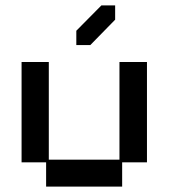

<svg xmlns="http://www.w3.org/2000/svg" viewBox="-20 -680 626 712"><path d="M151 12V-78H60V-450H161V-88H423V-450H525V-78H433V12ZM263 -513V-566L356 -660H407V-607L315 -513Z"/></svg>

Font: Pixelify Sans
Style: Regular
Weight: 400
Designer: Stefie Justprince
Foundry: Typecalism Foundryline
Version: Version 1.000;February 13, 2025;FontCreator 15.0.0.3015 64-b